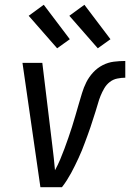

<svg xmlns="http://www.w3.org/2000/svg" viewBox="-20 -783 544 803"><path d="M239 0H149L74 -520H157L199 -173Q202 -148 205 -122Q208 -96 210 -71Q222 -93 231.5 -115.5Q241 -138 249.5 -161Q258 -184 266 -207Q274 -230 281.5 -253.5Q289 -277 295.5 -300Q302 -323 309 -346.5Q316 -370 323 -393.5Q330 -417 341 -439Q352 -461 369.5 -480Q387 -499 409.5 -510.5Q432 -522 456 -525Q480 -528 504 -528V-458Q488 -458 470.5 -454.5Q453 -451 439 -440Q425 -429 416 -413.5Q407 -398 400.5 -382Q394 -366 389.5 -349.5Q385 -333 379.5 -316.5Q374 -300 369 -284Q364 -268 358.5 -251.5Q353 -235 347 -219Q341 -203 335 -186.5Q329 -170 322.5 -154Q316 -138 308.5 -122Q301 -106 293.5 -90.5Q286 -75 277.5 -59.5Q269 -44 259.5 -29Q250 -14 239 0ZM389 -581 270 -717 333 -763 442 -619ZM219 -581 100 -717 163 -763 272 -619Z"/></svg>

Font: Iosevka Term Oblique
Style: Regular
Weight: 400
Italic angle: -9°
Monospace: yes
Designer: Belleve Invis
Foundry: Belleve Invis
Version: Version 31.4.0